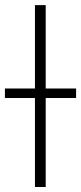

<svg xmlns="http://www.w3.org/2000/svg" viewBox="-70 -748 325 768"><path d="M112.8 -727.5V0H69.8V-727.5ZM-50.3 -356V-394H234.4V-356Z"/></svg>

Font: Inter 28pt ExtraLight
Style: Regular
Weight: 250
Designer: Rasmus Andersson
Foundry: rsms
Version: Version 4.001;git-66647c0bb